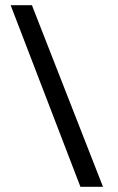

<svg xmlns="http://www.w3.org/2000/svg" viewBox="-20 -720 453 740"><path d="M377 0H290L21 -700H103Z"/></svg>

Font: Homenaje
Style: Regular
Weight: 400
Version: Version 1.002